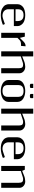

<svg xmlns="http://www.w3.org/2000/svg" viewBox="1932 -2764 842 4746"><g transform="rotate(90 2353.0 -391.0)"><path d="M369.6 -31.2Q379.9 -31.2 392.1 -33.2Q404.3 -35.2 417.7 -38.8Q431.2 -42.5 440.4 -45.2Q449.7 -47.9 462.2 -52.2Q474.6 -56.6 477.1 -57.1L573.7 -90.8L594.7 -42.5Q560.1 -24.9 492.9 -7.3Q425.8 10.3 359.4 10.3Q305.7 10.3 261.5 0.7Q217.3 -8.8 188.2 -25.1Q159.2 -41.5 137.9 -61Q116.7 -80.6 105.2 -103Q93.8 -125.5 88.6 -144.5Q83.5 -163.6 83.5 -181.2V-401.9Q83.5 -423.8 89.8 -446.8Q96.2 -469.7 114.7 -497.1Q133.3 -524.4 162.1 -545.2Q190.9 -565.9 240.7 -579.8Q290.5 -593.8 354 -593.8Q419.4 -593.8 470.2 -578.6Q521 -563.5 549.1 -541.7Q577.1 -520 595.5 -492.7Q613.8 -465.3 619.4 -444.3Q625 -423.3 625 -406.2V-312.5H208.5V-172.9Q208.5 -148.9 217.3 -125.2Q226.1 -101.6 243.9 -79.8Q261.7 -58.1 294.4 -44.7Q327.1 -31.2 369.6 -31.2ZM208.5 -354H500V-416.5Q500 -444.3 491.9 -467.8Q483.9 -491.2 467.5 -510.7Q451.2 -530.3 422.1 -541.3Q393.1 -552.2 354 -552.2Q311 -552.2 280.8 -539.8Q250.5 -527.3 235.6 -506.1Q220.7 -484.9 214.6 -463.1Q208.5 -441.4 208.5 -416.5Z M1114.3 -489.7H1085Q1047.9 -489.7 1019.8 -482.9Q991.7 -476.1 970.7 -455.1L916.5 -400.9V0H791.5V-583.5H885.3L916.5 -460.4L964.4 -508.3Q967.8 -511.7 981.7 -525.9Q995.6 -540 999 -543.2Q1002.4 -546.4 1014.2 -557.4Q1025.9 -568.4 1030.5 -571Q1035.2 -573.7 1045.7 -581.1Q1056.2 -588.4 1063 -590.6Q1069.8 -592.8 1080.6 -596.4Q1091.3 -600.1 1101.8 -601.1Q1112.3 -602.1 1124.5 -602.1Z M1249.5 0V-791.5H1374.5V-518.6L1502.4 -569.8Q1532.2 -581.5 1570.8 -587.6Q1609.4 -593.8 1629.4 -593.8Q1698.2 -593.8 1744.6 -552.2Q1791 -510.7 1791 -448.7V0H1666V-436.5Q1666 -493.7 1646 -517.6Q1626 -541.5 1580.6 -541.5Q1551.3 -541.5 1522.5 -532.2L1374.5 -483.4V0Z M2301.3 -791.5H2405.3V-729Q2405.3 -719.7 2391.1 -714.1Q2377 -708.5 2353.5 -708.5Q2331.1 -708.5 2316.2 -714.8Q2301.3 -721.2 2301.3 -729ZM2051.3 -791.5H2155.3V-729Q2155.3 -719.7 2141.1 -714.1Q2127 -708.5 2103.5 -708.5Q2081.1 -708.5 2066.2 -714.8Q2051.3 -721.2 2051.3 -729ZM2082.5 -158.2Q2082.5 -138.7 2085.9 -121.8Q2089.4 -105 2099.4 -87.9Q2109.4 -70.8 2125 -58.6Q2140.6 -46.4 2167 -38.8Q2193.4 -31.2 2228 -31.2Q2262.7 -31.2 2289.3 -38.8Q2315.9 -46.4 2331.5 -58.6Q2347.2 -70.8 2357.2 -87.9Q2367.2 -105 2370.6 -121.8Q2374 -138.7 2374 -158.2V-424.8Q2374 -449.7 2367.7 -470.5Q2361.3 -491.2 2346.2 -510.5Q2331.1 -529.8 2301 -541Q2271 -552.2 2228 -552.2Q2185.1 -552.2 2154.8 -541Q2124.5 -529.8 2109.6 -510.3Q2094.7 -490.7 2088.6 -470.2Q2082.5 -449.7 2082.5 -424.8ZM1957.5 -181.2V-401.9Q1957.5 -448.7 1980.5 -486.1Q2003.4 -523.4 2042.2 -546.6Q2081.1 -569.8 2128.7 -581.8Q2176.3 -593.8 2228 -593.8Q2279.8 -593.8 2327.6 -581.8Q2375.5 -569.8 2414.1 -546.6Q2452.6 -523.4 2475.8 -486.1Q2499 -448.7 2499 -401.9V-181.2Q2499 -134.3 2475.8 -96.9Q2452.6 -59.6 2414.1 -36.6Q2375.5 -13.7 2327.6 -1.7Q2279.8 10.3 2228 10.3Q2176.3 10.3 2128.7 -1.7Q2081.1 -13.7 2042.2 -36.6Q2003.4 -59.6 1980.5 -96.9Q1957.5 -134.3 1957.5 -181.2Z M2665.5 0V-791.5H2790.5V-518.6L2918.5 -569.8Q2948.2 -581.5 2986.8 -587.6Q3025.4 -593.8 3045.4 -593.8Q3114.3 -593.8 3160.6 -552.2Q3207 -510.7 3207 -448.7V0H3082V-436.5Q3082 -493.7 3062 -517.6Q3042 -541.5 2996.6 -541.5Q2967.3 -541.5 2938.5 -532.2L2790.5 -483.4V0Z M3659.7 -31.2Q3669.9 -31.2 3682.1 -33.2Q3694.3 -35.2 3707.8 -38.8Q3721.2 -42.5 3730.5 -45.2Q3739.7 -47.9 3752.2 -52.2Q3764.6 -56.6 3767.1 -57.1L3863.8 -90.8L3884.8 -42.5Q3850.1 -24.9 3783 -7.3Q3715.8 10.3 3649.4 10.3Q3595.7 10.3 3551.5 0.7Q3507.3 -8.8 3478.3 -25.1Q3449.2 -41.5 3428 -61Q3406.7 -80.6 3395.3 -103Q3383.8 -125.5 3378.7 -144.5Q3373.5 -163.6 3373.5 -181.2V-401.9Q3373.5 -423.8 3379.9 -446.8Q3386.2 -469.7 3404.8 -497.1Q3423.3 -524.4 3452.1 -545.2Q3481 -565.9 3530.8 -579.8Q3580.6 -593.8 3644 -593.8Q3709.5 -593.8 3760.3 -578.6Q3811 -563.5 3839.1 -541.7Q3867.2 -520 3885.5 -492.7Q3903.8 -465.3 3909.4 -444.3Q3915 -423.3 3915 -406.2V-312.5H3498.5V-172.9Q3498.5 -148.9 3507.3 -125.2Q3516.1 -101.6 3533.9 -79.8Q3551.8 -58.1 3584.5 -44.7Q3617.2 -31.2 3659.7 -31.2ZM3498.5 -354H3790V-416.5Q3790 -444.3 3782 -467.8Q3773.9 -491.2 3757.6 -510.7Q3741.2 -530.3 3712.2 -541.3Q3683.1 -552.2 3644 -552.2Q3601.1 -552.2 3570.8 -539.8Q3540.5 -527.3 3525.6 -506.1Q3510.7 -484.9 3504.6 -463.1Q3498.5 -441.4 3498.5 -416.5Z M4081.5 0V-583.5H4175.3L4203.1 -517.6L4334.5 -569.8Q4364.3 -581.5 4402.8 -587.6Q4441.4 -593.8 4461.4 -593.8Q4530.3 -593.8 4576.7 -552.2Q4623 -510.7 4623 -448.7V0H4498V-436.5Q4498 -493.7 4478 -517.6Q4458 -541.5 4412.6 -541.5Q4383.3 -541.5 4354.5 -532.2L4206.5 -484.4V0Z"/></g></svg>

Font: Resagnicto
Style: Bold
Weight: 700
Version: Version 0.9991